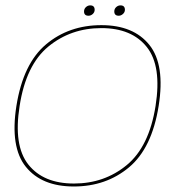

<svg xmlns="http://www.w3.org/2000/svg" viewBox="-20 -689 688 714"><path d="M254.5 4.5Q135 4.5 76 -68.8Q17 -142 41 -295Q66 -452.5 151.2 -524Q236.5 -595.5 357 -595.5Q476.5 -595.5 535.5 -522Q594.5 -448.5 570 -295Q545 -138 459.8 -66.8Q374.5 4.5 254.5 4.5ZM255 -6.5Q368 -6.5 451.2 -75Q534.5 -143.5 558.5 -295Q582 -443.5 526 -514Q470 -584.5 357 -584.5Q243.5 -584.5 160 -516Q76.5 -447.5 53 -295Q29.5 -147.5 85.5 -77Q141.5 -6.5 255 -6.5ZM421.5 -630.5Q405 -630.5 405 -646.5Q405 -656 412 -662.5Q419 -669 428 -669Q444.5 -669 444.5 -652.5Q444.5 -643.5 437.2 -637Q430 -630.5 421.5 -630.5ZM309 -630.5Q292.5 -630.5 292.5 -646.5Q292.5 -656 299.5 -662.5Q306.5 -669 315.5 -669Q332 -669 332 -652.5Q332 -643.5 325 -637Q318 -630.5 309 -630.5Z"/></svg>

Font: Anybody ExtraExpanded Thin
Style: Italic
Weight: 100
Width: 8
Italic angle: -10°
Designer: Tyler Finck
Foundry: Etcetera Type Company
Version: Version 1.010; ttfautohint (v1.8.3) -l 8 -r 50 -G 200 -x 14 